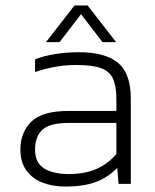

<svg xmlns="http://www.w3.org/2000/svg" viewBox="-20 -676 571 706"><path d="M149 -521 254 -656H302L407 -521H357L278 -624L199 -521ZM220 10Q175 10 137.5 -4Q100 -18 77.5 -48.5Q55 -79 55 -126Q55 -189 95 -228.5Q135 -268 231 -268H408V-313Q408 -358 396 -385.5Q384 -413 352.5 -425Q321 -437 260 -437Q219 -437 181 -430Q143 -423 109 -411V-458Q140 -470 181.5 -477Q223 -484 270 -484Q368 -484 414.5 -444.5Q461 -405 461 -314V0H416L411 -59Q378 -24 333 -7Q288 10 220 10ZM234 -36Q291 -36 334 -54.5Q377 -73 408 -110V-224H233Q163 -224 136 -199Q109 -174 109 -126Q109 -77 142.5 -56.5Q176 -36 234 -36Z"/></svg>

Font: Kanit ExtraLight
Style: Regular
Weight: 275
Designer: Katatrad Team
Foundry: CadsonDemak
Version: Version 2.000; ttfautohint (v1.8.3)